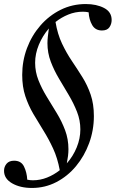

<svg xmlns="http://www.w3.org/2000/svg" viewBox="-28 -731 588 951"><path d="M397 -711Q450 -711 487.5 -691.5Q525 -672 525 -632Q525 -612 514 -596Q503 -580 477 -580Q444 -580 428.5 -607Q413 -634 411 -670Q398 -673 382 -673Q345 -673 310.5 -659Q276 -645 247 -622Q257 -562 279 -515.5Q301 -469 328 -429Q355 -389 380 -349Q405 -309 421 -262.5Q437 -216 437 -156Q437 -86 413.5 -22Q390 42 348.5 92Q307 142 251 171Q195 200 130 200Q72 200 32 177Q-8 154 -8 115Q-8 95 4.5 80Q17 65 42 65Q77 65 91 94Q105 123 107 159Q121 162 135 162Q171 162 205 148.5Q239 135 268 112Q257 52 235 4.5Q213 -43 187 -84.5Q161 -126 137 -167Q113 -208 97.5 -254.5Q82 -301 82 -360Q82 -429 105.5 -492Q129 -555 172 -604.5Q215 -654 272.5 -682.5Q330 -711 397 -711ZM214 -590Q183 -554 164.5 -509.5Q146 -465 146 -420Q146 -375 162.5 -333.5Q179 -292 203.5 -252Q228 -212 253 -171Q278 -130 294.5 -86Q311 -42 311 8Q311 24 309 40.5Q307 57 303 78Q334 43 352 -1Q370 -45 370 -90Q370 -135 353.5 -177Q337 -219 313 -259.5Q289 -300 264.5 -341Q240 -382 223.5 -425.5Q207 -469 207 -517Q207 -532 209 -550Q211 -568 214 -590Z"/></svg>

Font: Tiro Devanagari Hindi
Style: Italic
Weight: 400
Italic angle: -11°
Designer: Devanagari: John Hudson & Fiona Ross, assisted by Paul Hanslow. Latin: John Hudson with Paul Hanslow, assisted by Kaja S
Foundry: Tiro Typeworks Ltd.
Version: Version 1.52